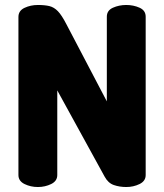

<svg xmlns="http://www.w3.org/2000/svg" viewBox="-20 -751 659 771"><path d="M132 0Q103 0 78.5 -12Q54 -24 54 -48V-683Q54 -708 78.5 -719.5Q103 -731 132 -731Q160 -731 178.5 -726.5Q197 -722 212.5 -706Q228 -690 247 -653L409 -344V-684Q409 -709 433.5 -720Q458 -731 487 -731Q516 -731 540.5 -720Q565 -709 565 -684V-48Q565 -24 540.5 -12Q516 0 487 0Q460 0 437 -8Q414 -16 400 -42L210 -388V-48Q210 -24 185.5 -12Q161 0 132 0Z"/></svg>

Font: Dosis ExtraLight ExtraBold
Style: Regular
Weight: 800
Version: Version 3.001; ttfautohint (v1.8.2)